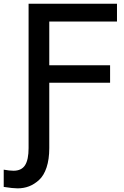

<svg xmlns="http://www.w3.org/2000/svg" viewBox="-62 -779 666 1033"><path d="M-42 133.8Q-10.7 139.6 10.7 139.6Q53.7 139.6 72.8 109.9Q91.8 80.1 91.8 17.6V-758.8H567.4V-663.1H203.1V-427.7H530.3V-334H203.1V17.6Q203.1 78.1 188.5 122.1Q173.8 166 147.9 189.5Q122.1 212.9 93.8 223.6Q65.4 234.4 32.2 234.4Q7.8 234.4 -42 226.6Z"/></svg>

Font: Gothic A1 SemiBold
Style: Regular
Weight: 600
Version: Version 2.50